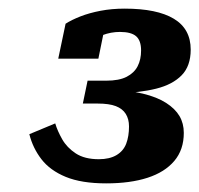

<svg xmlns="http://www.w3.org/2000/svg" viewBox="-20 -786 462 445"><path d="M258 -712Q284 -712 295.5 -702Q307 -692 307 -669Q307 -648 299 -632.5Q291 -617 273.5 -608Q256 -599 226 -599H183L172 -546H206Q233 -546 248.5 -540Q264 -534 271.5 -522Q279 -510 279 -493Q279 -470 272.5 -453Q266 -436 250 -426.5Q234 -417 209 -417Q176 -417 155.5 -430.5Q135 -444 124 -463.5Q113 -483 108 -500L48 -475Q56 -443 76 -417Q96 -391 132.5 -376Q169 -361 226 -361Q282 -361 322 -374Q362 -387 384 -413Q406 -439 406 -478Q406 -500 396 -517Q386 -534 365 -547.5Q344 -561 311 -569Q278 -577 233 -578L253 -570Q304 -571 342 -580.5Q380 -590 401 -611.5Q422 -633 422 -671Q422 -719 383 -742.5Q344 -766 269 -766Q239 -766 213 -761Q187 -756 166.5 -748Q146 -740 132 -731L115 -650H208L222 -719Q214 -718 206 -712.5Q198 -707 193 -700Q188 -693 185 -687Q198 -697 217.5 -704.5Q237 -712 258 -712Z"/></svg>

Font: Roboto Serif
Style: Bold Italic
Weight: 700
Italic angle: -10°
Designer: Greg Gazdowicz
Foundry: Commercial Type
Version: Version 1.008